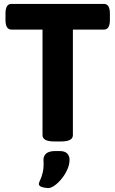

<svg xmlns="http://www.w3.org/2000/svg" viewBox="-20 -720 589 980"><path d="M257 2Q197 2 197 -30V-569H38Q8 -569 8 -619V-650Q8 -700 38 -700H511Q541 -700 541 -650V-619Q541 -569 511 -569H352V-30Q352 2 292 2ZM227 240Q212 240 195 235Q178 230 178 218Q180 209 186.5 195.5Q193 182 198.5 158.5Q204 135 202 95Q202 75 216.5 63Q231 51 262 51H285Q311 51 323 63.5Q335 76 335 95Q335 120 323.5 145.5Q312 171 294.5 192.5Q277 214 258.5 227Q240 240 227 240Z"/></svg>

Font: Asap
Style: Bold
Weight: 700
Designer: Pablo Cosgaya
Foundry: Omnibus-Type
Version: Version 3.001; ttfautohint (v1.8.3)